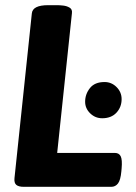

<svg xmlns="http://www.w3.org/2000/svg" viewBox="-20 -722 524 742"><path d="M72 0Q52 0 43 -7.5Q34 -15 36 -34L103 -670Q106 -702 166 -702H201Q210 -702 224 -700.5Q238 -699 249 -692.5Q260 -686 258 -671L201 -131H424Q440 -131 446.5 -118Q453 -105 450 -71L449 -60Q446 -26 436 -13Q426 0 410 0ZM375 -265Q348 -265 328.5 -284Q309 -303 309 -329Q309 -358 327.5 -381.5Q346 -405 384 -405Q411 -405 430.5 -385.5Q450 -366 450 -339Q450 -308 430 -286.5Q410 -265 375 -265Z"/></svg>

Font: Asap
Style: Bold Italic
Weight: 700
Italic angle: -6°
Designer: Pablo Cosgaya
Foundry: Omnibus-Type
Version: Version 3.001; ttfautohint (v1.8.3)